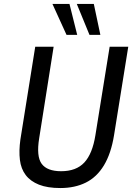

<svg xmlns="http://www.w3.org/2000/svg" viewBox="-20 -941 679 970"><path d="M285 9Q220 9 177 -8Q134 -25 110 -56.5Q86 -88 80.5 -133.5Q75 -179 83 -236L158 -705H251L178 -243Q163 -151 190.5 -113.5Q218 -76 289 -76Q365 -76 406 -120Q447 -164 462 -258L534 -705H628L556 -257Q541 -165 505 -105.5Q469 -46 413.5 -18.5Q358 9 285 9ZM432 -765 368 -921H454L487 -765ZM316 -765 245 -921H331L370 -765Z"/></svg>

Font: Nunito Sans 7pt Condensed Medium
Style: Italic
Weight: 500
Width: 3
Italic angle: -9°
Designer: Vernon Adams
Foundry: Vernon Adams
Version: Version 3.101;gftools[0.9.27]